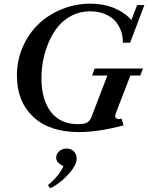

<svg xmlns="http://www.w3.org/2000/svg" viewBox="-20 -696 801 1031"><path d="M403.8 13.2Q245.6 13.2 158.2 -68.8Q70.8 -150.9 70.8 -290.5Q70.8 -371.6 102.1 -443.4Q133.3 -515.1 186.3 -566.2Q239.3 -617.2 312.3 -646.7Q385.3 -676.3 465.8 -676.3Q535.2 -676.3 591.6 -653.3Q647.9 -630.4 685.5 -588.9L716.3 -668.9H755.4L678.7 -466.8H639.6Q640.6 -500 629.9 -530Q619.1 -560.1 597.9 -583.7Q576.7 -607.4 542.2 -621.3Q507.8 -635.3 464.4 -635.3Q411.1 -635.3 366.5 -612.8Q321.8 -590.3 292 -553.7Q262.2 -517.1 241.7 -469.5Q221.2 -421.9 211.9 -373Q202.6 -324.2 202.6 -275.4Q202.6 -162.1 252.9 -95.7Q303.2 -29.3 399.4 -29.3Q433.1 -29.3 448.5 -38.6Q463.9 -47.9 471.7 -69.3L556.6 -290.5H474.6L488.3 -328.1H747.6L733.4 -290.5H680.2L603 -90.8Q594.7 -71.8 602.1 -62.5Q609.4 -53.2 632.8 -59.1L643.6 -22.9Q508.8 13.2 403.8 13.2ZM248.5 314.9 237.8 297.9Q297.9 247.6 320.8 196.3Q281.7 177.7 281.7 150.9Q281.7 130.4 298.3 116Q314.9 101.6 337.9 101.6Q361.3 101.6 376.5 116.9Q391.6 132.3 391.6 154.3Q391.6 192.4 347.2 239.3Q326.7 263.2 298.6 284.7Q270.5 306.2 248.5 314.9Z"/></svg>

Font: Elstob 8pt SemiBold
Style: Italic
Weight: 600
Italic angle: -20°
Designer: Peter S. Baker
Version: Version 1.015